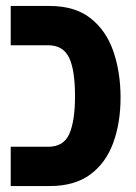

<svg xmlns="http://www.w3.org/2000/svg" viewBox="-20 -625 457 645"><path d="M16 0V-132H142Q194 -132 213 -175.5Q232 -219 232 -302Q232 -390 212 -431.5Q192 -473 141 -473H16V-605H146Q232 -605 284.5 -563.5Q337 -522 361 -452Q385 -382 385 -297Q385 -213 360.5 -145.5Q336 -78 283.5 -39Q231 0 147 0Z"/></svg>

Font: Noto Sans Hebrew ExtraCondensed ExtraBold
Style: Regular
Weight: 800
Width: 2
Designer: Monotype Design Team
Foundry: Monotype Imaging Inc.
Version: Version 2.004; ttfautohint (v1.8.4.7-5d5b)